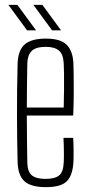

<svg xmlns="http://www.w3.org/2000/svg" viewBox="-20 -765 369 791"><path d="M169.5 6Q107.5 6 80.8 -18.2Q54 -42.5 52.5 -98Q51.5 -141 50.8 -190Q50 -239 50 -291.2Q50 -343.5 50.5 -396.8Q51 -450 52.5 -501Q54 -557.5 81.5 -581.8Q109 -606 169.5 -606Q229.5 -606 255 -580.2Q280.5 -554.5 282.5 -502Q283 -491 283.5 -456.2Q284 -421.5 283.8 -376.2Q283.5 -331 281.5 -289H90.5Q90.5 -241 91.2 -192Q92 -143 92.5 -95Q93.5 -57 111.5 -42.5Q129.5 -28 167.5 -28Q206.5 -28 223.8 -42.5Q241 -57 242.5 -95Q243.5 -110 243.2 -139.8Q243 -169.5 241.5 -197H281.5Q283 -174 283.2 -144Q283.5 -114 282.5 -98Q279.5 -42.5 255.2 -18.2Q231 6 169.5 6ZM90.5 -322H242.5Q243.5 -357.5 243.8 -394.8Q244 -432 243.8 -461.8Q243.5 -491.5 242.5 -504Q240.5 -542.5 222.2 -557.2Q204 -572 169.5 -572Q127.5 -572 110.5 -555Q93.5 -538 92.5 -504Q92 -461.5 91.2 -415.8Q90.5 -370 90.5 -322ZM194.5 -640 117.5 -745H154.5L231.5 -640ZM91.5 -640 14.5 -745H51.5L128.5 -640Z"/></svg>

Font: Big Shoulders Text Thin Thin
Style: Regular
Weight: 250
Version: Version 2.002